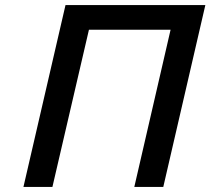

<svg xmlns="http://www.w3.org/2000/svg" viewBox="-20 -742 835 762"><path d="M628 0 795 -722H240L73 0H188L333 -624H657L513 0Z"/></svg>

Font: Perun Medium Italic
Style: Regular
Weight: 500
Italic angle: -12°
Foundry: Copyright (c) Stefan Peev, Context Ltd, 2016
Version: Version 1.026